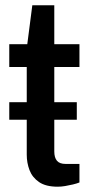

<svg xmlns="http://www.w3.org/2000/svg" viewBox="-20 -693 345 725"><path d="M15 -241V-307H270V-241ZM198 12Q153 12 127.5 -5.5Q102 -23 91.5 -50.5Q81 -78 81 -109V-440H15V-526H83L102 -673H185V-526H280V-440H185V-121Q185 -98 195 -86Q205 -74 228 -74H280V-4Q270 0 255.5 3.5Q241 7 226 9.5Q211 12 198 12Z"/></svg>

Font: Archivo SemiBold Medium
Style: Regular
Weight: 500
Version: Version 2.001